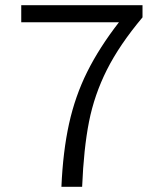

<svg xmlns="http://www.w3.org/2000/svg" viewBox="-20 -721 640 741"><path d="M439 -635H62V-701H530V-654Q441 -548 392.5 -451.5Q344 -355 323.5 -251Q303 -147 297 0H217Q223 -137 246.5 -243.5Q270 -350 316.5 -443.5Q363 -537 439 -635Z"/></svg>

Font: Nebula Sans Book
Style: Regular
Weight: 400
Designer: Paul D. Hunt for Adobe (as Source Sans)
Foundry: Nebula Entertainment & Broadcasting LLC
Version: Version 1.010